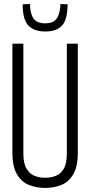

<svg xmlns="http://www.w3.org/2000/svg" viewBox="-20 -915 444 945"><path d="M41 -164V-700H95V-160Q95 -110 111 -84Q127 -58 151.5 -49Q176 -40 202 -40Q229 -40 253.5 -49Q278 -58 293.5 -84Q309 -110 309 -160V-700H363V-164Q363 -95 340.5 -57Q318 -19 281.5 -4.5Q245 10 202 10Q160 10 123 -4.5Q86 -19 63.5 -57Q41 -95 41 -164ZM202 -760Q152 -760 123.5 -785.5Q95 -811 92 -877Q92 -886 92 -894L128 -895Q128 -892 128 -889Q128 -886 128 -883Q131 -839 148.5 -819.5Q166 -800 202 -800Q238 -800 255.5 -819.5Q273 -839 277 -883Q277 -889 277 -895L313 -894Q313 -886 312 -876Q309 -812 282.5 -786Q256 -760 202 -760Z"/></svg>

Font: Georama Condensed Light
Style: Regular
Weight: 300
Width: 3
Designer: Jean-Baptiste Levee
Foundry: Production Type
Version: Version 1.000